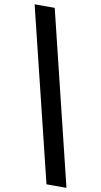

<svg xmlns="http://www.w3.org/2000/svg" viewBox="-109 -786 549 1041"><g transform="rotate(10 165.5 -265.0)"><path d="M104.3 -740 336.4 210H226.4L-6.4 -740Z"/></g></svg>

Font: Georama ExtraCondensed Thin
Style: Regular
Weight: 100
Width: 2
Designer: Jean-Baptiste Levee
Foundry: Production Type
Version: Version 1.001